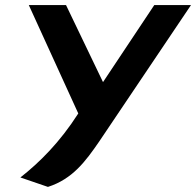

<svg xmlns="http://www.w3.org/2000/svg" viewBox="-20 -502 769 753"><path d="M60 194 168 231C265 200 316 130 369 53L729 -482H585L384 -180L239 -482H93L287 -57C214 57 135 135 60 194Z"/></svg>

Font: Bluebird
Style: ExtObl
Weight: 400
Designer: Jasper
Foundry: Cannot Into Space Fonts
Version: Version 0.98